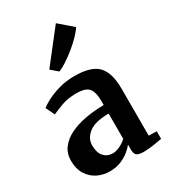

<svg xmlns="http://www.w3.org/2000/svg" viewBox="-212 -976 967 1091"><g transform="rotate(-30 272.0 -430.5)"><path d="M18 -151.5Q18 -199 43.5 -233.2Q69 -267.5 113.5 -289.5Q158 -311.5 215.8 -322.2Q273.5 -333 337.5 -333.5V-362.5Q337.5 -416.5 317.2 -442.8Q297 -469 235.5 -469Q179.5 -469 137 -453.2Q94.5 -437.5 70.5 -426L42.5 -484Q55 -495 88.5 -513Q122 -531 170.2 -545.2Q218.5 -559.5 275 -559.5Q384 -559.5 428 -513.5Q472 -467.5 472 -362V-55L524 -53.5V-4Q507 -0.5 470.5 5.2Q434 11 403.5 11Q370 11 357.2 1.2Q344.5 -8.5 344.5 -39.5V-69.5Q332.5 -53.5 309.8 -34.8Q287 -16 254.5 -2.5Q222 11 181 11Q136.5 11 99.5 -7.8Q62.5 -26.5 40.2 -62.8Q18 -99 18 -151.5ZM246.5 -69.5Q268 -69.5 293.5 -81.8Q319 -94 337.5 -111.5V-277.5Q247.5 -277 206.8 -245Q166 -213 166 -167Q166 -119 188.2 -94.2Q210.5 -69.5 246.5 -69.5ZM216 -624.5H214.5L170.5 -662.5L334.5 -872L423 -795.5Q410 -774.5 384.8 -748.5Q359.5 -722.5 328.8 -697.5Q298 -672.5 268 -652.8Q238 -633 216 -624.5Z"/></g></svg>

Font: Merriweather Text Regular
Style: Bold
Weight: 700
Designer: Eben Sorkin
Foundry: Eben Sorkin
Version: Version 2.100; ttfautohint (v1.7.19-72a1) -l 8 -r 50 -G 200 